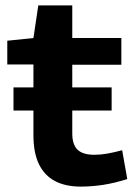

<svg xmlns="http://www.w3.org/2000/svg" viewBox="-20 -682 503 712"><path d="M248 -272V-187Q248 -146 267.5 -127Q287 -108 330 -108Q353 -108 378.5 -112.5Q404 -117 433 -125L452 -18Q405 -3 362.5 3.5Q320 10 280 10Q223 10 184 -10.5Q145 -31 124.5 -73Q104 -115 104 -181V-272H30V-358H104V-443H7V-531L104 -541L122 -662H248V-541H430V-442H248V-358H394V-272Z"/></svg>

Font: Georama SemiExpanded SemiBold
Style: Regular
Weight: 600
Width: 6
Designer: Jean-Baptiste Levee
Foundry: Production Type
Version: Version 1.001